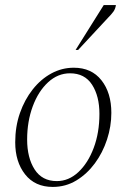

<svg xmlns="http://www.w3.org/2000/svg" viewBox="-20 -727 499 757"><path d="M188 10Q118 10 79 -39.5Q40 -89 40 -166Q40 -228 58.5 -281Q77 -334 109 -374.5Q141 -415 182.5 -437.5Q224 -460 271 -460Q341 -460 380 -410.5Q419 -361 419 -282Q419 -229 402 -177Q385 -125 354 -83Q323 -41 281 -15.5Q239 10 188 10ZM204 -13Q251 -13 289 -48.5Q327 -84 349.5 -144Q372 -204 372 -278Q372 -348 343 -393Q314 -438 256 -438Q208 -438 169.5 -402.5Q131 -367 109 -307.5Q87 -248 87 -177Q87 -105 116.5 -59Q146 -13 204 -13ZM278 -530 389 -707H437Q435 -692 427 -681Q419 -670 406 -657L288 -530Z"/></svg>

Font: Spectral ExtraLight
Style: Italic
Weight: 275
Italic angle: -10°
Designer: Jean-Baptiste Levee
Foundry: Production Type
Version: Version 2.001